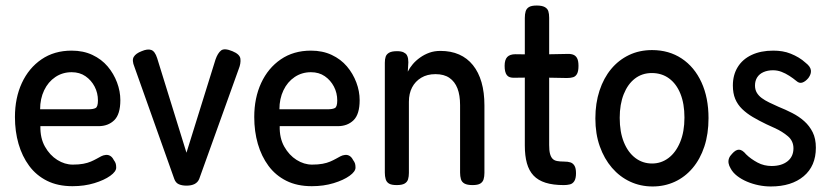

<svg xmlns="http://www.w3.org/2000/svg" viewBox="-20 -659 3011 694"><path d="M242 14Q189 14 150 -5.5Q111 -25 85.5 -59.5Q60 -94 47 -139Q34 -184 34 -236Q34 -305 59 -359Q84 -413 130 -444.5Q176 -476 239 -476Q281 -476 314 -460.5Q347 -445 369 -419Q391 -393 403 -361Q415 -329 415 -297Q415 -246 393 -224.5Q371 -203 336 -203H126Q125 -160 142.5 -129Q160 -98 187 -81Q214 -64 243 -64Q265 -64 281 -67Q297 -70 308.5 -75Q320 -80 329 -85Q338 -90 345.5 -94Q353 -98 362 -99Q371 -100 378.5 -95.5Q386 -91 391 -81Q397 -73 398.5 -67Q400 -61 400 -53Q400 -39 378.5 -23.5Q357 -8 321 3Q285 14 242 14ZM125 -264H299Q317 -264 325.5 -268.5Q334 -273 334 -296Q334 -323 322 -346Q310 -369 289 -383.5Q268 -398 239 -398Q206 -398 180 -380.5Q154 -363 139.5 -332.5Q125 -302 125 -264Z M654 12Q638 12 626.5 7Q615 2 610 -12L466 -417Q456 -441 463.5 -453.5Q471 -466 492 -474Q513 -483 526.5 -478.5Q540 -474 548 -449L654 -107L759 -444Q767 -467 779 -476.5Q791 -486 820 -474Q847 -463 849 -446.5Q851 -430 843 -410L700 -12Q695 0 683.5 6Q672 12 654 12Z M1107 14Q1054 14 1015 -5.5Q976 -25 950.5 -59.5Q925 -94 912 -139Q899 -184 899 -236Q899 -305 924 -359Q949 -413 995 -444.5Q1041 -476 1104 -476Q1146 -476 1179 -460.5Q1212 -445 1234 -419Q1256 -393 1268 -361Q1280 -329 1280 -297Q1280 -246 1258 -224.5Q1236 -203 1201 -203H991Q990 -160 1007.5 -129Q1025 -98 1052 -81Q1079 -64 1108 -64Q1130 -64 1146 -67Q1162 -70 1173.5 -75Q1185 -80 1194 -85Q1203 -90 1210.5 -94Q1218 -98 1227 -99Q1236 -100 1243.5 -95.5Q1251 -91 1256 -81Q1262 -73 1263.5 -67Q1265 -61 1265 -53Q1265 -39 1243.5 -23.5Q1222 -8 1186 3Q1150 14 1107 14ZM990 -264H1164Q1182 -264 1190.5 -268.5Q1199 -273 1199 -296Q1199 -323 1187 -346Q1175 -369 1154 -383.5Q1133 -398 1104 -398Q1071 -398 1045 -380.5Q1019 -363 1004.5 -332.5Q990 -302 990 -264Z M1414 10Q1395 10 1386 4.5Q1377 -1 1374 -11.5Q1371 -22 1371 -35V-432Q1371 -445 1374 -454Q1377 -463 1386.5 -468.5Q1396 -474 1415 -474Q1430 -474 1438.5 -470Q1447 -466 1450.5 -460Q1454 -454 1455 -447Q1456 -440 1456 -434L1454 -400Q1461 -414 1472 -427Q1483 -440 1498.5 -451Q1514 -462 1532 -468.5Q1550 -475 1572 -475Q1610 -475 1639.5 -462Q1669 -449 1689.5 -423.5Q1710 -398 1720.5 -361.5Q1731 -325 1731 -278V-34Q1731 -21 1728 -11Q1725 -1 1716 4.5Q1707 10 1688 10Q1669 10 1659 4.5Q1649 -1 1646 -11.5Q1643 -22 1643 -35V-279Q1643 -315 1633.5 -339.5Q1624 -364 1604.5 -377.5Q1585 -391 1554 -391Q1524 -391 1502.5 -378Q1481 -365 1469.5 -343Q1458 -321 1458 -291V-34Q1458 -21 1455 -11Q1452 -1 1442.5 4.5Q1433 10 1414 10Z M2018 10Q1979 10 1952 1.5Q1925 -7 1908.5 -24.5Q1892 -42 1884.5 -69Q1877 -96 1877 -133V-594Q1877 -608 1880 -618Q1883 -628 1892 -633.5Q1901 -639 1920 -639Q1939 -639 1949 -633.5Q1959 -628 1962 -618.5Q1965 -609 1965 -595V-135Q1965 -115 1968 -103.5Q1971 -92 1977 -85.5Q1983 -79 1993.5 -77Q2004 -75 2018 -75Q2033 -75 2042 -72Q2051 -69 2056.5 -60Q2062 -51 2062 -33Q2062 -14 2056 -4.5Q2050 5 2040 7.5Q2030 10 2018 10ZM1843 -463 1922 -462 2026 -464Q2040 -465 2050 -462Q2060 -459 2065.5 -449.5Q2071 -440 2071 -421Q2071 -402 2066 -392.5Q2061 -383 2052 -380Q2043 -377 2029 -377L1923 -379L1840 -378Q1820 -377 1812 -387.5Q1804 -398 1804 -421Q1804 -443 1813.5 -453Q1823 -463 1843 -463Z M2339 15Q2295 15 2257.5 -2.5Q2220 -20 2192 -52.5Q2164 -85 2148 -130Q2132 -175 2132 -231Q2132 -286 2147 -331.5Q2162 -377 2189 -409.5Q2216 -442 2253.5 -460Q2291 -478 2337 -478Q2398 -478 2444 -447.5Q2490 -417 2515.5 -361.5Q2541 -306 2541 -232Q2541 -175 2526 -129.5Q2511 -84 2483.5 -51.5Q2456 -19 2419 -2Q2382 15 2339 15ZM2337 -68Q2370 -68 2396.5 -88Q2423 -108 2438.5 -145.5Q2454 -183 2454 -234Q2454 -284 2439.5 -320Q2425 -356 2398.5 -375.5Q2372 -395 2336 -395Q2301 -395 2275 -375Q2249 -355 2234.5 -318.5Q2220 -282 2220 -233Q2220 -182 2235 -145Q2250 -108 2276.5 -88Q2303 -68 2337 -68Z M2766 15Q2744 15 2722 10.5Q2700 6 2680 -2.5Q2660 -11 2644.5 -23Q2629 -35 2621 -50Q2615 -60 2613.5 -69Q2612 -78 2615 -86.5Q2618 -95 2626 -103Q2639 -118 2651 -118Q2663 -118 2677 -101Q2685 -93 2695.5 -85.5Q2706 -78 2718 -71.5Q2730 -65 2743 -62Q2756 -59 2769 -59Q2805 -59 2826.5 -76Q2848 -93 2848 -123Q2848 -136 2843 -147Q2838 -158 2828 -166.5Q2818 -175 2806 -182.5Q2794 -190 2779.5 -196.5Q2765 -203 2750 -210Q2723 -223 2701 -236Q2679 -249 2662.5 -265Q2646 -281 2637.5 -301.5Q2629 -322 2629 -350Q2629 -388 2646.5 -416.5Q2664 -445 2697 -460.5Q2730 -476 2775 -476Q2792 -476 2807.5 -473.5Q2823 -471 2838 -465Q2853 -459 2866.5 -451Q2880 -443 2892 -432Q2909 -419 2911 -405.5Q2913 -392 2902 -377Q2891 -364 2880 -360.5Q2869 -357 2859 -366Q2847 -376 2833 -385Q2819 -394 2804.5 -399.5Q2790 -405 2774 -405Q2755 -405 2740 -398.5Q2725 -392 2717 -379.5Q2709 -367 2709 -350Q2709 -335 2715.5 -324Q2722 -313 2733.5 -304.5Q2745 -296 2760.5 -288.5Q2776 -281 2794 -273Q2819 -263 2843.5 -250.5Q2868 -238 2887 -221Q2906 -204 2917.5 -181Q2929 -158 2929 -125Q2929 -59 2885 -22Q2841 15 2766 15Z"/></svg>

Font: Fredoka SemiCondensed
Style: Regular
Weight: 400
Width: 4
Designer: Ben Nathan
Foundry: Milena B. Brandão, Ben Nathan
Version: Version 2.001